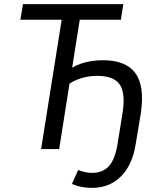

<svg xmlns="http://www.w3.org/2000/svg" viewBox="-20 -725 766 934"><path d="M427 189Q400 189 375 184Q350 179 330 170L360 102Q378 109 395 112.5Q412 116 428 116Q480 116 510 83Q540 50 552 -26L575 -168Q592 -267 564 -311.5Q536 -356 451 -356Q426 -356 402.5 -351.5Q379 -347 357.5 -338.5Q336 -330 318 -318L268 0H180L280 -629H79L92 -705H580L568 -629H368L331 -396Q350 -407 374 -415.5Q398 -424 425 -428Q452 -432 481 -432Q536 -432 575.5 -416.5Q615 -401 638 -370Q661 -339 668 -290Q675 -241 665 -173L641 -29Q630 43 601 91Q572 139 528 164Q484 189 427 189Z"/></svg>

Font: Nunito Sans 10pt Condensed Medium
Style: Italic
Weight: 500
Width: 3
Italic angle: -9°
Designer: Vernon Adams
Foundry: Vernon Adams
Version: Version 3.101;gftools[0.9.27]